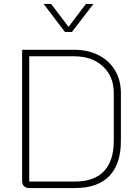

<svg xmlns="http://www.w3.org/2000/svg" viewBox="-20 -952 700 972"><path d="M92 -36V-700H356Q426 -700 479.5 -672.5Q533 -645 562.5 -595.5Q592 -546 592 -481V-239Q592 -121 533 -60.5Q474 0 360 0H128Q111 0 101.5 -9.5Q92 -19 92 -36ZM360 -33Q457 -33 506.5 -85.5Q556 -138 556 -239V-481Q556 -565 501 -616Q446 -667 356 -667H128V-33ZM201 -932H239L327 -816L415 -932H453L344 -790H309Z"/></svg>

Font: Bai Jamjuree ExtraLight
Style: Regular
Weight: 275
Designer: Katatrad Aksorn Co.,Ltd.
Foundry: Cadson Demak Co.,Ltd.
Version: Version 1.000; ttfautohint (v1.6)